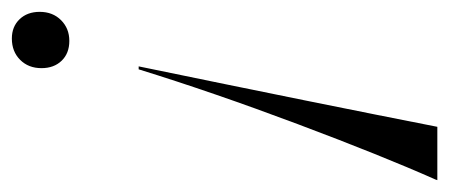

<svg xmlns="http://www.w3.org/2000/svg" viewBox="-256 -515 758 324"><g transform="rotate(90 123.0 -353.0)"><path d="M175 -712H265L264 -709Q224 -619 170.5 -476.5Q117 -334 78 -208H73Q137 -518 175 -712ZM30 -91Q51 -91 63.5 -78Q76 -65 76 -44Q76 -22 62 -8Q48 6 26 6Q6 6 -6.5 -7Q-19 -20 -19 -41Q-19 -63 -5 -77Q9 -91 30 -91Z"/></g></svg>

Font: Nyght Serif Light Italic
Style: Regular
Weight: 300
Italic angle: -16°
Designer: Maksym Kobuzan
Version: Version 0.410